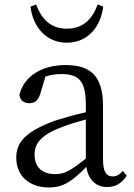

<svg xmlns="http://www.w3.org/2000/svg" viewBox="-20 -816 592 850"><path d="M412 -796C391 -736 351 -689 276 -689C201 -689 162 -736 140 -796L115 -787C125 -702 180 -627 276 -627C372 -627 427 -702 437 -787ZM360 -114C296 -63 267 -45 225 -45C171 -45 133 -72 133 -132C133 -172 151 -214 248 -251C275 -262 319 -276 360 -287ZM524 -59C509 -43 497 -35 479 -35C452 -35 436 -53 436 -111V-348C436 -478 382 -528 271 -528C165 -528 87 -479 66 -397C68 -373 85 -359 110 -359C136 -359 151 -374 159 -403L181 -477C207 -486 230 -488 251 -488C327 -488 360 -461 360 -351V-319C314 -309 266 -295 227 -283C91 -234 52 -185 52 -118C52 -32 116 14 196 14C261 14 301 -15 362 -77C371 -22 403 12 454 12C489 12 517 -2 541 -38Z"/></svg>

Font: Source Han Serif K
Style: Regular
Weight: 400
Designer: Ryoko NISHIZUKA 西塚涼子 (kana & ideographs); Frank Grießhammer (Latin, Greek & Cyrillic); Wenlong ZHANG 张文龙 (bopomofo); San
Foundry: Adobe Systems Incorporated
Version: Version 1.001;PS 1.001;hotconv 16.6.54;makeotf.lib2.5.65590